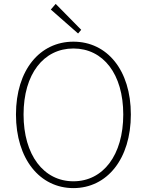

<svg xmlns="http://www.w3.org/2000/svg" viewBox="-20 -953 754 986"><path d="M357 13C529 13 652 -136 652 -365C652 -594 529 -739 357 -739C185 -739 62 -594 62 -365C62 -136 185 13 357 13ZM357 -22C204 -22 101 -157 101 -365C101 -573 204 -704 357 -704C510 -704 613 -573 613 -365C613 -157 510 -22 357 -22ZM381 -781 397 -800 266 -933 241 -904Z"/></svg>

Font: Source Han Sans JP VF
Style: Regular
Weight: 250
Designer: Ryoko NISHIZUKA 西塚涼子 (kana, bopomofo & ideographs); Paul D. Hunt (Latin, Greek & Cyrillic); Sandoll Communications 산돌커뮤니
Foundry: Adobe
Version: Version 2.004;hotconv 1.0.118;makeotfexe 2.5.65603